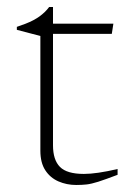

<svg xmlns="http://www.w3.org/2000/svg" viewBox="-20 -522 364 547"><path d="M131 -108Q131 -66.5 150.8 -46.5Q170.5 -26.5 219 -26.5Q237 -26.5 261 -30Q285 -33.5 315 -40.5V-24Q279.5 -10.5 259.8 -4.2Q240 2 226.8 3.5Q213.5 5 197 5Q170 5 146.5 -5.2Q123 -15.5 109 -37Q95 -58.5 95 -92.5V-419.5L28 -437V-445.5Q41.5 -450 53 -454.5Q64.5 -459 74.5 -464.2Q84.5 -469.5 92.5 -475.2Q100.5 -481 107.5 -487.8Q114.5 -494.5 120 -502H131V-438ZM105.5 -425.5V-454.5H303L298.5 -425.5Z"/></svg>

Font: Newsreader ExtraLight
Style: Regular
Weight: 250
Designer: Hugues Gentile
Foundry: Production Type
Version: Version 1.003